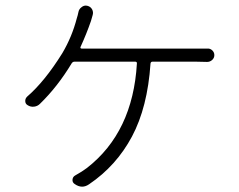

<svg xmlns="http://www.w3.org/2000/svg" viewBox="-20 -619 875 702"><path d="M274.4 -447.3Q273.4 -445.3 274.4 -443.4Q275.4 -441.4 278.3 -441.4H692.4Q721.7 -441.4 737.3 -441.4Q748 -442.4 755.9 -435.1Q763.7 -427.7 763.7 -417.5Q763.7 -407.2 755.9 -399.9Q748 -392.6 737.3 -392.6Q712.9 -393.6 692.4 -393.6H538.1Q531.2 -393.6 530.3 -386.7Q519.5 -226.6 462.4 -119.6Q405.3 -12.7 305.7 54.7Q293 63.5 280.3 63.5Q266.6 63.5 252.9 53.7Q244.1 47.9 245.1 37.6Q246.1 27.3 254.9 22.5Q281.2 7.8 297.9 -4.9Q465.8 -135.7 480.5 -386.7Q481.4 -393.6 473.6 -393.6H252.9Q246.1 -393.6 242.2 -387.7Q190.4 -301.8 126 -239.3Q117.2 -230.5 104.5 -229Q91.8 -227.5 81.1 -234.4Q72.3 -239.3 72.3 -250Q72.3 -258.8 79.1 -265.6Q143.6 -321.3 208 -424.8Q243.2 -484.4 260.7 -551.8Q264.6 -563.5 266.6 -574.2Q268.6 -585.9 278.3 -592.8Q285.2 -598.6 293.9 -598.6Q296.9 -598.6 299.8 -597.7Q311.5 -594.7 316.9 -584.5Q322.3 -574.2 318.4 -562.5Q315.4 -552.7 312.5 -542Q295.9 -494.1 274.4 -447.3Z"/></svg>

Font: Gen Jyuu Gothic P Light
Style: Regular
Weight: 200
Designer: [Source Han Sans]
Ryoko NISHIZUKA  (kana & ideographs); Paul D. Hunt (Latin, Greek & Cyrillic); Wenlong ZHANG  (bopomofo
Version: Version 1.002.20150607